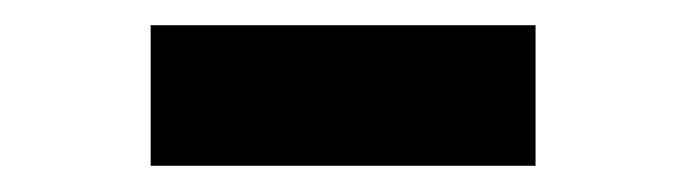

<svg xmlns="http://www.w3.org/2000/svg" viewBox="-20 -735 536 150"><path d="M97.7 -715.3H398.4V-605.5H97.7Z"/></svg>

Font: Proza Libre
Style: Bold
Weight: 700
Designer: Jasper de Waard
Foundry: Jasper de Waard
Version: Version 1.000; ttfautohint (v1.4.1.8-43bc)